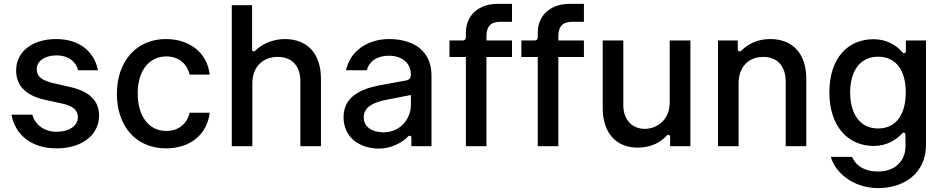

<svg xmlns="http://www.w3.org/2000/svg" viewBox="-20 -754 4865 990"><path d="M485.1 -391.7C465.9 -489.7 387.8 -552.6 269.9 -552.6C146.7 -552.6 63.2 -487.6 63.2 -391C63.2 -313.6 110.1 -262.1 212.4 -239.3L304.7 -219.1C357.2 -207.4 381.7 -183.9 381.7 -149.9C381.7 -107.6 340.6 -74.6 271 -74.6C205.3 -74.6 159.1 -114 147 -162.6H39.1C60.4 -52.6 147.4 11 272 11C403.4 11 490.8 -58.9 490.8 -157.7C490.8 -234.7 441.8 -282.3 341.6 -305.4L255 -325.3C195 -339.5 169 -359.7 169.4 -396.7C169 -438.6 210.6 -468.4 270.6 -468.4C337 -468.4 372.5 -432.5 382.8 -391.7Z M837 11C965.9 11 1049.4 -66.4 1061.1 -172.6H957.7C944.2 -113.6 898.4 -78.8 837.7 -78.8C747.9 -78.8 690 -153.8 690 -272.7C690 -389.6 748.9 -463.1 837.7 -463.1C905.2 -463.1 946.4 -420.5 957.7 -369.3H1061.1C1049.7 -479.4 959.9 -552.6 835.9 -552.6C682.2 -552.6 582.7 -436.8 582.7 -270.2C582.7 -105.8 678.6 11 837 11Z M1281.2 -323.9C1281.2 -410.9 1336.3 -460.6 1411.9 -460.6C1485.1 -460.6 1528.8 -414.1 1528.8 -334.2V0H1634.9V-346.9C1634.9 -483 1560.4 -552.6 1448.2 -552.6C1384.6 -552.6 1327.8 -524.9 1296.2 -492.5C1290.1 -485.8 1279.8 -490.1 1279.8 -498.2V-727.3H1175.1V0H1281.2Z M1935.7 12.1C1999.3 12.1 2058.9 -22 2084.2 -50.4C2090.6 -57.2 2101.2 -54.7 2101.2 -44.4V0H2204.9V-362.2C2204.9 -521 2073.2 -552.6 1986.2 -552.6C1869.7 -552.6 1783 -485.1 1764.2 -391.7H1871.8C1879.6 -429.3 1915.1 -466.6 1986.2 -466.6C2052.6 -466.6 2098 -428.3 2098.4 -372.5V-366.8C2098.4 -352.3 2089.8 -342 2074.2 -339.1L1959.5 -318.2C1876.1 -304 1751.4 -273.8 1751.4 -150.6C1751.4 -45.1 1833.5 12.1 1935.7 12.1ZM1958.1 -71.7C1900.2 -71.7 1855.5 -98 1855.5 -149.5C1855.5 -209.2 1920.1 -228.7 1971.2 -239.3L2098.7 -264.2V-211.3C2098.7 -144.9 2046.5 -71.7 1958.1 -71.7Z M2620 -734H2544C2457.4 -734 2382.1 -683.2 2382.1 -583.8V-560.4C2382.1 -551.8 2375.7 -545.5 2367.9 -545.5H2297.6V-460.2H2382.1V0H2488.3V-460.2H2620V-545.5H2488.3V-567.5C2488.3 -615.8 2508.5 -641.7 2560 -641.7H2620Z M2990.8 -734H2914.8C2828.1 -734 2752.8 -683.2 2752.8 -583.8V-560.4C2752.8 -551.8 2746.4 -545.5 2738.6 -545.5H2668.3V-460.2H2752.8V0H2859V-460.2H2990.8V-545.5H2859V-567.5C2859 -615.8 2879.3 -641.7 2930.8 -641.7H2990.8Z M3433.2 -226.2C3433.6 -133.5 3364.7 -89.5 3305 -89.5C3239.3 -89.5 3193.9 -137.1 3193.9 -211.3V-545.5H3087.7V-198.5C3087.7 -63.2 3161.9 7.1 3266.7 7.1C3337 7.1 3386 -19.5 3417.6 -54.7C3424 -62.1 3435.4 -58.6 3435.4 -49V0H3539.8V-545.5H3433.2Z M3788.4 -323.9C3788.4 -410.9 3841.6 -460.6 3915.5 -460.6C3987.6 -460.6 4031.2 -413.4 4031.2 -334.2V0H4137.4V-346.9C4137.4 -481.9 4063.2 -552.6 3951.7 -552.6C3885.3 -552.6 3835.9 -526.6 3802.9 -492.9C3795.8 -485.8 3784.1 -489 3784.1 -498.9V-545.5H3682.2V0H3788.4Z M4650.9 -545.5V-489C4650.9 -480.1 4639.9 -476.6 4633.5 -483.7C4600.9 -522 4551.5 -551.8 4484 -551.8C4353.3 -551.8 4256.7 -456.3 4256.4 -278.1C4256.4 -103 4351.9 -1.4 4485.4 -1.4C4553.3 -1.4 4602.3 -34.1 4632.8 -66.8C4638.5 -73.5 4648.4 -70 4648.4 -61.1L4649.1 -3.6C4649.9 81 4589.5 130.3 4509.2 130.3C4421.2 130.3 4386.7 86.3 4373.2 54.7H4264.2C4284.8 134.2 4378.2 215.9 4508.2 215.9C4647.4 215.9 4754.6 133.9 4754.6 -6.4V-545.5ZM4507.8 -91.6C4411.9 -91.6 4364.3 -168.7 4363.6 -277C4363.6 -386.4 4413 -461.6 4507.8 -461.6C4599.4 -461.6 4650.9 -392 4650.2 -277C4650.2 -163.4 4600.5 -91.6 4507.8 -91.6Z"/></svg>

Font: RA Harald Medium
Style: Regular
Weight: 500
Designer: Rasmus Andersson
Foundry: rsms
Version: Version 3.000;hotconv 1.0.109;makeotfexe 2.5.65596